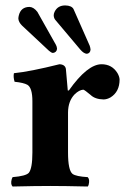

<svg xmlns="http://www.w3.org/2000/svg" viewBox="-20 -678 468 700"><path d="M46.9 -609.9Q47.9 -597.2 60.1 -585L158.2 -493.2Q166.5 -485.8 172.9 -484.9Q186.5 -486.8 188 -500Q187.5 -507.8 184.1 -514.2L116.2 -634.8Q103 -651.9 87.9 -652.8Q56.6 -652.8 48.8 -622.6Q46.9 -615.7 46.9 -609.9ZM175.8 -622.1Q176.3 -612.3 181.2 -606L272.9 -497.1Q285.6 -482.4 296.9 -481.9Q309.1 -483.9 310.1 -497.1Q309.6 -503.9 307.1 -511.2L248 -645Q241.2 -657.7 217.8 -658.2Q190.4 -658.2 179.2 -635.3Q175.8 -628.4 175.8 -622.1ZM228 -268.1V-122.1Q228 -57.1 244.6 -43.9Q257.3 -34.7 299.8 -32.2Q308.1 -23.9 303.2 -4.4Q301.8 0 299.8 2Q213.4 0 163.1 0Q109.9 0 26.9 2H25.9Q17.6 -6.3 22.9 -25.4Q24.4 -29.8 25.9 -32.2Q74.2 -36.1 85 -47.9Q98.1 -64 98.1 -122.1V-309.1Q98.1 -357.4 80.1 -368.7Q66.4 -376.5 33.2 -379.9Q27.8 -397.5 30.8 -411.1Q89.8 -417 196.8 -443.8Q217.3 -442.9 220.2 -426.8Q220.2 -425.8 227.1 -348.1H231Q298.3 -443.4 350.1 -443.8Q388.2 -443.8 408.2 -411.6Q415.5 -398.9 416 -388.2Q416 -343.3 382.8 -322.8Q370.6 -315.9 358.4 -315.4Q326.7 -315.9 310.1 -332Q288.6 -350.1 283.7 -351.1Q268.6 -350.1 252 -334Q228.5 -309.6 228 -268.1Z"/></svg>

Font: Linux Libertine O
Style: Bold
Weight: 700
Designer: Philipp H. Poll
Foundry: Philipp H. Poll
Version: Version 5.0.0